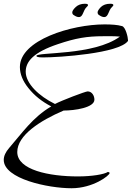

<svg xmlns="http://www.w3.org/2000/svg" viewBox="-30 -895 702 1023"><path d="M525 -804C549 -804 546 -839 568 -859C572 -862 574 -865 574 -868C574 -873 568 -875 557 -875C536 -875 520 -869 508 -858C496 -846 490 -836 490 -829C490 -822 493 -817 499 -814C509 -807 518 -804 525 -804ZM390 -804C414 -804 411 -839 433 -859C437 -862 439 -865 439 -868C439 -873 433 -875 422 -875C402 -875 386 -869 374 -858C361 -846 355 -836 355 -829C355 -822 358 -817 364 -814C374 -807 383 -804 390 -804ZM351 108C466 108 554 40 554 27C554 24 551 22 545 21C525 34 460 45 385 45C233 45 62 11 62 -85C62 -174 183 -252 309 -306C367 -306 473 -321 473 -364C473 -385 460 -408 437 -408C425 -408 297 -359 263 -341C177 -383 107 -450 107 -513C107 -568 150 -617 279 -660C374 -692 433 -702 521 -702C548 -702 576 -703 609 -700C469 -597 164 -619 164 -597C164 -593 170 -589 199 -589C282 -589 605 -610 652 -677V-681C652 -696 639 -752 620 -756C596 -763 563 -765 527 -765C352 -765 76 -682 76 -538C76 -501 91 -463 122 -425C153 -386 193 -354 243 -328C144 -270 87 -185 19 -107C0 -85 -10 -64 -10 -43C-10 58 227 108 351 108Z"/></svg>

Font: Comforter
Style: Regular
Weight: 400
Designer: Robert E. Leuschke
Foundry: Robert E. Leuschke
Version: Version 1.013; ttfautohint (v1.8.3)